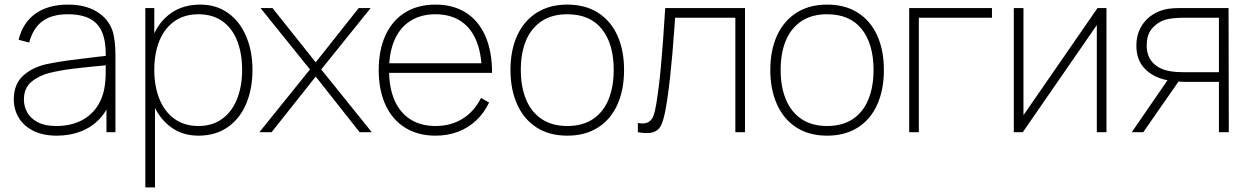

<svg xmlns="http://www.w3.org/2000/svg" viewBox="-20 -575 5434 835"><path d="M227 15Q166.5 15 124.2 -6.5Q82 -28 61 -63.8Q40 -99.5 40 -143Q40 -209 81 -246.2Q122 -283.5 187 -297Q233 -306.5 281.2 -312.8Q329.5 -319 408.5 -328.5Q422.5 -330 434.2 -331.2Q446 -332.5 455 -334L440 -324Q441.5 -389 425.8 -430.5Q410 -472 373 -492.5Q336 -513 274 -513Q206 -513 164.8 -482.8Q123.5 -452.5 107 -390L61 -402Q79 -476.5 134.5 -515.8Q190 -555 276 -555Q350 -555 400.2 -524.8Q450.5 -494.5 469 -442Q475.5 -422.5 478.8 -394.5Q482 -366.5 482 -338V0H443V-148L463 -147Q448.5 -96.5 414.8 -59.8Q381 -23 332.8 -4Q284.5 15 227 15ZM225 -27Q283 -27 328 -48Q373 -69 400.8 -109Q428.5 -149 436 -204Q439 -225 439.5 -247Q440 -269 440 -301.5V-310L462 -293L435 -290.5Q359 -283.5 301 -276.5Q243 -269.5 196 -258Q149.5 -246.5 116.8 -219.2Q84 -192 84 -142Q84 -113.5 97.8 -87.2Q111.5 -61 143.2 -44Q175 -27 225 -27Z M843 15Q773.5 15 722.8 -22.5Q672 -60 645.5 -124.8Q619 -189.5 619 -271Q619 -354 645.8 -418.2Q672.5 -482.5 725 -518.8Q777.5 -555 851 -555Q921.5 -555 972.8 -517.8Q1024 -480.5 1051 -416Q1078 -351.5 1078 -271Q1078 -189 1050.8 -124Q1023.5 -59 970.5 -22Q917.5 15 843 15ZM612 240V-540H651V-115H654V240ZM843 -27Q904 -27 946.8 -58.5Q989.5 -90 1011.2 -145.2Q1033 -200.5 1033 -271Q1033 -341.5 1012 -396.2Q991 -451 948.2 -482Q905.5 -513 843 -513Q781.5 -513 738.2 -482.2Q695 -451.5 673 -397Q651 -342.5 651 -271Q651 -200.5 673 -145.2Q695 -90 738.2 -58.5Q781.5 -27 843 -27Z M1108 0 1328 -273 1113 -540H1165L1353 -304L1540 -540H1592L1377 -273L1597 0H1544L1353 -242L1161 0Z M1874 15Q1798 15 1742.2 -19.5Q1686.5 -54 1656.8 -118.2Q1627 -182.5 1627 -270Q1627 -358 1656.8 -422.2Q1686.5 -486.5 1742 -520.8Q1797.5 -555 1874 -555Q1951 -555 2006.2 -520Q2061.5 -485 2090.8 -418.2Q2120 -351.5 2120 -258H2075V-272Q2073 -349.5 2049.2 -403.2Q2025.5 -457 1981 -485Q1936.5 -513 1874 -513Q1810.5 -513 1765 -484.2Q1719.5 -455.5 1695.8 -401Q1672 -346.5 1672 -270Q1672 -193.5 1695.8 -139Q1719.5 -84.5 1765 -55.8Q1810.5 -27 1874 -27Q1940.5 -27 1991.2 -58.2Q2042 -89.5 2072 -149L2107 -129Q2085 -83 2050.5 -50.8Q2016 -18.5 1971.2 -1.8Q1926.5 15 1874 15ZM1654 -258V-300H2094V-258Z M2447 15Q2368.5 15 2313 -21Q2257.5 -57 2228.8 -121.8Q2200 -186.5 2200 -271Q2200 -356 2229.2 -420.2Q2258.5 -484.5 2314.2 -519.8Q2370 -555 2447 -555Q2526 -555 2581.5 -519.2Q2637 -483.5 2665.5 -419.5Q2694 -355.5 2694 -271Q2694 -185 2665.2 -120.5Q2636.5 -56 2580.8 -20.5Q2525 15 2447 15ZM2447 -27Q2513.5 -27 2558.8 -57.2Q2604 -87.5 2626.5 -142.5Q2649 -197.5 2649 -271Q2649 -384 2597.5 -448.5Q2546 -513 2447 -513Q2380 -513 2334.8 -482.5Q2289.5 -452 2267.2 -397.8Q2245 -343.5 2245 -271Q2245 -197 2268 -142Q2291 -87 2336.2 -57Q2381.5 -27 2447 -27Z M2754 -40Q2783 -35 2798.8 -43.5Q2814.5 -52 2821.5 -70.5Q2828.5 -89 2834 -122Q2846 -196 2854.8 -291Q2863.5 -386 2873 -540H3220V0H3178V-498H2916L2914 -468.5Q2895.5 -202 2872 -86Q2864 -47 2853.5 -27Q2843 -7 2820 0.2Q2797 7.5 2754 0Z M3577 15Q3498.5 15 3443 -21Q3387.5 -57 3358.8 -121.8Q3330 -186.5 3330 -271Q3330 -356 3359.2 -420.2Q3388.5 -484.5 3444.2 -519.8Q3500 -555 3577 -555Q3656 -555 3711.5 -519.2Q3767 -483.5 3795.5 -419.5Q3824 -355.5 3824 -271Q3824 -185 3795.2 -120.5Q3766.5 -56 3710.8 -20.5Q3655 15 3577 15ZM3577 -27Q3643.5 -27 3688.8 -57.2Q3734 -87.5 3756.5 -142.5Q3779 -197.5 3779 -271Q3779 -384 3727.5 -448.5Q3676 -513 3577 -513Q3510 -513 3464.8 -482.5Q3419.5 -452 3397.2 -397.8Q3375 -343.5 3375 -271Q3375 -197 3398 -142Q3421 -87 3466.2 -57Q3511.5 -27 3577 -27Z M3934 0V-540H4294V-498H3976V0Z M4792 -540V0H4750V-466L4428 0H4389V-540H4431V-74L4753 -540Z M5281 0V-219H5135Q5099 -219 5053 -227Q4995.5 -238.5 4958.8 -276.2Q4922 -314 4922 -377Q4922 -418 4938 -450Q4954 -482 4980.5 -502.5Q5007 -523 5039 -532Q5059 -537.5 5079 -538.8Q5099 -540 5125 -540H5323L5324 0ZM4902 0 5067 -240H5119L4952 0ZM5137 -261H5281V-498H5137Q5077 -498 5047 -489Q5014.5 -479 4990.8 -451.8Q4967 -424.5 4967 -378Q4967 -333 4990.8 -305.5Q5014.5 -278 5056 -268Q5075 -263.5 5094.2 -262.2Q5113.5 -261 5137 -261Z"/></svg>

Font: Manrope
Style: Regular
Weight: 400
Designer: Mikhail Sharanda
Foundry: Mikhail Sharanda
Version: Version 4.503